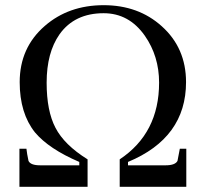

<svg xmlns="http://www.w3.org/2000/svg" viewBox="-20 -721 794 741"><path d="M699 -147V0H442V-106Q594 -207 594 -402Q594 -504 539 -583Q478 -670 380 -670Q268 -670 210 -589Q160 -518 160 -402Q160 -293 194 -228Q228 -162 318 -106V0H55V-147H82Q84 -128 90 -100Q98 -83 135 -83H286V-96Q169 -146 115 -210Q56 -284 56 -404Q56 -537 153 -621Q245 -701 380 -701Q514 -701 604 -620Q698 -536 698 -404Q698 -189 474 -96V-83H619Q656 -83 665 -100Q668 -115 674 -147Z"/></svg>

Font: GFS Didot
Style: Regular
Weight: 400
Designer: Takis Katsoulidis and George D. Matthiopoulos
Foundry: Takis Katsoulidis and George D. Matthiopoulos
Version: Version 1.0